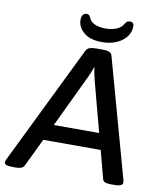

<svg xmlns="http://www.w3.org/2000/svg" viewBox="-105 -952 873 1030"><g transform="rotate(10 331.5 -437.0)"><path d="M33 2Q-11 2 -11 -16Q-11 -21 -6 -32L311 -681Q321 -702 364 -702H402Q446 -702 452 -681L632 -32Q634 -23 634 -18Q634 -9 623.5 -3.5Q613 2 587 2H567Q550 2 538.5 -2Q527 -6 524 -18L484 -170H171L98 -18Q92 -6 80 -2Q68 2 52 2ZM342 -529 213 -258H460L388 -529Q384 -545 380 -564Q376 -583 374 -600H372Q367 -586 359.5 -567Q352 -548 342 -529ZM389 -741Q324 -741 290 -770.5Q256 -800 256 -838Q256 -858 264 -867Q272 -876 285 -876Q298 -876 305 -859Q313 -837 337.5 -826.5Q362 -816 396 -816Q429 -816 455 -826.5Q481 -837 493 -859Q499 -869 505 -872.5Q511 -876 519 -876Q541 -876 541 -854Q541 -805 498 -773Q455 -741 389 -741Z"/></g></svg>

Font: Asap Semi Expanded Semi Expanded Medium
Style: Italic
Weight: 500
Width: 6
Italic angle: -6°
Designer: Pablo Cosgaya
Foundry: Omnibus-Type
Version: Version 3.001; ttfautohint (v1.8.4.7-5d5b)